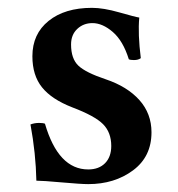

<svg xmlns="http://www.w3.org/2000/svg" viewBox="-20 -462 455 492"><path d="M58.1 -143.1Q68.4 -147 80.1 -147Q90.3 -147 95.2 -145Q129.4 -27.8 206.1 -27.8Q233.4 -27.8 249.3 -43.9Q265.1 -60.1 265.1 -87.9Q265.1 -122.6 244.1 -143.8Q223.1 -165 165 -187Q112.3 -207.5 87.6 -238.3Q63 -269 63 -317.9Q63 -375 104.5 -408.4Q146 -441.9 215.8 -441.9Q245.1 -441.9 285.9 -430.2Q326.7 -418.5 336.9 -417Q333 -375 340.8 -313Q334.5 -308.1 323.2 -308.1Q314 -308.1 310.1 -310.1Q295.4 -357.4 269 -380.1Q242.7 -402.8 216.8 -402.8Q193.8 -402.8 178 -387.9Q162.1 -373 162.1 -348.1Q162.1 -311.5 180.9 -293.7Q199.7 -275.9 251 -258.8Q306.2 -240.2 337.2 -205.6Q368.2 -170.9 368.2 -123Q368.2 -60.5 320.8 -25.4Q273.4 9.8 206.1 9.8Q187.5 9.8 138.4 5.4Q89.4 1 73.2 1Q71.8 -68.8 58.1 -143.1Z"/></svg>

Font: Common Serif SemiBold
Style: Regular
Weight: 600
Designer: Philipp H. Poll, Khaled Hosny
Foundry: Stefan Peev, Context Ltd.
Version: Version 1.026